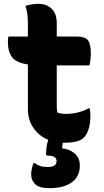

<svg xmlns="http://www.w3.org/2000/svg" viewBox="-20 -730 540 998"><path d="M446 -167Q448 -157 449 -147.5Q450 -138 450 -129Q450 -92 442.5 -65.5Q435 -39 422 -22Q408 -3 381 4.5Q354 12 308 12Q307 12 306 12Q305 19 304.5 25.5Q304 32 303 35V41Q342 45 368.5 68Q395 91 395 130Q395 188 353 218Q311 248 237 248Q184 248 163 227.5Q142 207 142 177Q142 162 145.5 147Q149 132 154 118H160Q175 128 189.5 133Q204 138 229 138Q249 138 261.5 131Q274 124 274 107Q274 79 229 79Q219 79 219 70Q219 62 221.5 38.5Q224 15 231 -3Q184 -22 154.5 -64Q125 -106 125 -163V-395Q65 -404 43 -432.5Q21 -461 21 -513Q21 -530 24 -540H125V-608Q125 -631 122.5 -654Q120 -677 112 -700Q130 -705 147.5 -707.5Q165 -710 182 -710Q220 -710 247.5 -685.5Q275 -661 275 -608V-540H379Q421 -540 436.5 -521.5Q452 -503 452 -453Q452 -436 450 -419.5Q448 -403 445 -390H275V-176Q275 -157 279 -144Q290 -141 299.5 -139.5Q309 -138 325 -138Q353 -138 383 -145Q413 -152 440 -167Z"/></svg>

Font: Recursive Sn Csl St XBd
Style: Regular
Weight: 800
Version: Version 1.085;hotconv 1.1.0;makeotfexe 2.6.0; ttfautohint (v